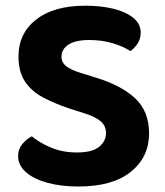

<svg xmlns="http://www.w3.org/2000/svg" viewBox="-20 -644 583 680"><path d="M252.7 -104Q307 -104 331.2 -124.2Q355.4 -144.4 355.4 -172.5Q355.4 -198.6 336.3 -214.6Q317.3 -230.6 280.2 -242.3L225.1 -259.8Q171.8 -277.8 131.2 -299.7Q90.6 -321.6 68 -356Q45.5 -390.4 45.5 -443.5Q45.5 -526.2 108.3 -575Q171 -623.8 281.8 -623.8Q338.6 -623.8 382.9 -612.7Q427.1 -601.6 452.7 -580.4Q478.3 -559.2 478.3 -528.5Q478.3 -507 467.7 -490.5Q457.2 -473.9 441.9 -462.9Q419 -478.7 380.4 -490.5Q341.9 -502.3 296.1 -502.3Q247.3 -502.3 222.6 -486Q197.8 -469.8 197.8 -443.5Q197.8 -422.7 214.5 -409.6Q231.2 -396.5 264.9 -386.1L320.2 -368.9Q410.6 -341.2 459.3 -295.3Q508 -249.4 508 -171.1Q508 -87.8 443.4 -35.6Q378.8 16.6 257 16.6Q196 16.6 148 3.4Q100 -9.7 72 -34.1Q44.1 -58.6 44.1 -90.6Q44.1 -116.1 59.2 -134Q74.3 -151.9 92.6 -161.2Q119.1 -139.2 160 -121.6Q201 -104 252.7 -104Z"/></svg>

Font: Baloo Bhaina 2
Style: Regular
Weight: 400
Designer: Yesha Goshar, Manish Minz, Shuchita Grover and Ek Type
Foundry: Ek Type
Version: Version 1.700